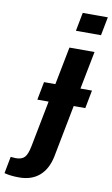

<svg xmlns="http://www.w3.org/2000/svg" viewBox="-208 -776 604 1034"><g transform="rotate(10 94.0 -259.0)"><path d="M294.9 -724.6 275.4 -623.5H138.2L157.7 -724.6ZM-26.4 207.5Q-73.7 207.5 -107.4 198.2L-89.8 106.4Q-83 106.9 -75.7 107.4Q-68.4 107.9 -61.5 108.4Q-28.8 108.4 -13.4 91.6Q2 74.7 10.7 29.3L59.6 -222.2H-2L17.1 -321.3H79.1L119.6 -528.3H256.8L216.3 -321.3H279.3L260.3 -222.2H196.8L141.6 62.5Q127.4 132.8 84.7 170.2Q42 207.5 -26.4 207.5Z"/></g></svg>

Font: Arimo
Style: Bold Italic
Weight: 700
Italic angle: -12°
Designer: Steve Matteson
Foundry: Monotype Imaging Inc.
Version: Version 1.33